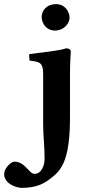

<svg xmlns="http://www.w3.org/2000/svg" viewBox="-107 -678 439 930"><path d="M102 -314V-76C102 -19 109 26 109 92C109 125 92 164 62 164C48 164 43 157 32 146C16 130 -3 105 -37 105C-54 105 -87 137 -87 165C-87 210 -31 232 -1 232C77 232 114 207 151 176C198 138 232 79 232 -110V-321C232 -371 236 -427 236 -427C236 -438 227 -444 213 -444C185 -433 104 -425 35 -416C33 -410 35 -390 37 -384C92 -379 102 -371 102 -314ZM95 -596C95 -563 119 -530 159 -530C204 -530 230 -566 230 -592C230 -622 207 -658 165 -658C118 -658 95 -626 95 -596Z"/></svg>

Font: Libertinus Serif
Style: Bold
Weight: 700
Designer: Philipp H. Poll, Khaled Hosny
Foundry: Caleb Maclennan
Version: Version 7.050;RELEASE